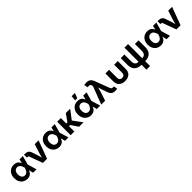

<svg xmlns="http://www.w3.org/2000/svg" viewBox="598 -2972 5394 5394"><g transform="rotate(-45 3294.5 -275.5)"><path d="M291 11.7Q214.4 11.7 157 -23.4Q99.6 -58.6 67.9 -121.3Q36.1 -184.1 36.1 -266.1Q36.1 -349.1 67.9 -411.6Q99.6 -474.1 157.7 -509Q215.8 -543.9 293.5 -543.9Q346.7 -543.9 383.5 -528.1Q420.4 -512.2 443.8 -485.6Q467.3 -459 481.4 -426Q495.6 -393.1 503.4 -359.9H543.9L574.7 -274.9L656.7 0H521.5L454.1 -269Q446.3 -301.8 434.3 -330.3Q422.4 -358.9 405 -380.6Q387.7 -402.3 364 -414.8Q340.3 -427.2 309.1 -427.2Q270 -427.2 241.7 -408Q213.4 -388.7 198.5 -353Q183.6 -317.4 183.6 -267.6Q183.6 -217.8 198.2 -181.9Q212.9 -146 240.2 -126.7Q267.6 -107.4 305.7 -107.4Q337.4 -107.4 362.1 -120.4Q386.7 -133.3 404.8 -155.8Q422.9 -178.2 435.1 -206.8Q447.3 -235.4 454.6 -266.1L516.1 -535.6H649.4L574.2 -266.1L543 -181.2H502.4Q493.7 -147 479.5 -113Q465.3 -79.1 441.9 -50.8Q418.5 -22.5 381.8 -5.4Q345.2 11.7 291 11.7Z M910.6 0 765.1 -397Q759.8 -411.6 750 -417.7Q740.2 -423.8 723.6 -423.8H698.2V-538.6H725.6Q799.3 -538.6 841.3 -511.5Q883.3 -484.4 902.3 -422.9L956.5 -262.2Q973.1 -211.4 985.8 -160.2Q998.5 -108.9 1011.7 -55.2H979Q992.2 -108.9 1004.6 -160.2Q1017.1 -211.4 1032.7 -262.2L1121.1 -535.6H1273.4L1075.7 0Z M1558.6 11.7Q1481.9 11.7 1424.6 -23.4Q1367.2 -58.6 1335.4 -121.3Q1303.7 -184.1 1303.7 -266.1Q1303.7 -349.1 1335.4 -411.6Q1367.2 -474.1 1425.3 -509Q1483.4 -543.9 1561 -543.9Q1614.3 -543.9 1651.1 -528.1Q1688 -512.2 1711.4 -485.6Q1734.9 -459 1749 -426Q1763.2 -393.1 1771 -359.9H1811.5L1842.3 -274.9L1924.3 0H1789.1L1721.7 -269Q1713.9 -301.8 1701.9 -330.3Q1689.9 -358.9 1672.6 -380.6Q1655.3 -402.3 1631.6 -414.8Q1607.9 -427.2 1576.7 -427.2Q1537.6 -427.2 1509.3 -408Q1481 -388.7 1466.1 -353Q1451.2 -317.4 1451.2 -267.6Q1451.2 -217.8 1465.8 -181.9Q1480.5 -146 1507.8 -126.7Q1535.2 -107.4 1573.2 -107.4Q1605 -107.4 1629.6 -120.4Q1654.3 -133.3 1672.4 -155.8Q1690.4 -178.2 1702.6 -206.8Q1714.8 -235.4 1722.2 -266.1L1783.7 -535.6H1917L1841.8 -266.1L1810.5 -181.2H1770Q1761.2 -147 1747.1 -113Q1732.9 -79.1 1709.5 -50.8Q1686 -22.5 1649.4 -5.4Q1612.8 11.7 1558.6 11.7Z M2157.7 -535.6V0H2012.2V-535.6ZM2529.3 -535.6 2282.7 -211.9H2124L2120.6 -320.3H2204.1L2355.5 -535.6ZM2348.6 0 2199.7 -217.8 2310.1 -290.5 2524.9 0Z M2821.3 11.7Q2744.6 11.7 2687.3 -23.4Q2629.9 -58.6 2598.1 -121.3Q2566.4 -184.1 2566.4 -266.1Q2566.4 -349.1 2598.1 -411.6Q2629.9 -474.1 2688 -509Q2746.1 -543.9 2823.7 -543.9Q2877 -543.9 2913.8 -528.1Q2950.7 -512.2 2974.1 -485.6Q2997.6 -459 3011.7 -426Q3025.9 -393.1 3033.7 -359.9H3074.2L3105 -274.9L3187 0H3051.8L2984.4 -269Q2976.6 -301.8 2964.6 -330.3Q2952.6 -358.9 2935.3 -380.6Q2918 -402.3 2894.3 -414.8Q2870.6 -427.2 2839.4 -427.2Q2800.3 -427.2 2772 -408Q2743.7 -388.7 2728.8 -353Q2713.9 -317.4 2713.9 -267.6Q2713.9 -217.8 2728.5 -181.9Q2743.2 -146 2770.5 -126.7Q2797.9 -107.4 2835.9 -107.4Q2867.7 -107.4 2892.3 -120.4Q2917 -133.3 2935.1 -155.8Q2953.1 -178.2 2965.3 -206.8Q2977.5 -235.4 2984.9 -266.1L3046.4 -535.6H3179.7L3104.5 -266.1L3073.2 -181.2H3032.7Q3023.9 -147 3009.8 -113Q2995.6 -79.1 2972.2 -50.8Q2948.7 -22.5 2912.1 -5.4Q2875.5 11.7 2821.3 11.7ZM2790.5 -603 2807.1 -755.4H2937.5L2877.4 -603Z M3228.5 0 3432.1 -536.6 3422.9 -564Q3416 -589.4 3404.5 -602.1Q3393.1 -614.7 3375.7 -617.7Q3358.4 -620.6 3332.5 -616.2L3302.2 -613.8L3279.8 -725.6Q3298.3 -730 3325 -732.7Q3351.6 -735.4 3377.4 -735.4Q3422.9 -735.4 3457.8 -721.2Q3492.7 -707 3518.8 -676.8Q3544.9 -646.5 3563 -598.1L3727.1 -165.5Q3737.3 -140.1 3749.3 -126.7Q3761.2 -113.3 3777.3 -109.6Q3793.5 -106 3814.5 -108.9L3838.9 -111.3L3861.3 -2Q3844.7 2.4 3821.3 5.4Q3797.9 8.3 3773.4 8.3Q3730.5 8.3 3696.8 -5.9Q3663.1 -20 3638.2 -50.3Q3613.3 -80.6 3596.7 -129.4L3545.4 -273.9Q3528.3 -324.7 3515.1 -375.5Q3502 -426.3 3488.8 -481H3524.9Q3511.7 -426.8 3500.2 -375.7Q3488.8 -324.7 3472.2 -273.9L3382.3 0Z M4174.8 9.3Q4098.6 9.3 4043.5 -17.6Q3988.3 -44.4 3958.5 -94.2Q3928.7 -144 3928.7 -212.4V-535.6H4074.2V-221.7Q4074.2 -187 4085.9 -162.6Q4097.7 -138.2 4120.4 -125.5Q4143.1 -112.8 4174.8 -112.8Q4207 -112.8 4229.5 -125.5Q4252 -138.2 4263.9 -162.6Q4275.9 -187 4275.9 -221.7V-535.6H4421.4V-212.4Q4421.4 -144 4391.6 -94.2Q4361.8 -44.4 4306.6 -17.6Q4251.5 9.3 4174.8 9.3Z M4819.8 9.8Q4730 9.8 4667 -21.7Q4604 -53.2 4571.3 -114.7Q4538.6 -176.3 4538.6 -266.1V-535.6H4682.1V-267.1Q4682.1 -211.9 4697.3 -176.8Q4712.4 -141.6 4742.9 -124.8Q4773.4 -107.9 4819.8 -107.9H4963.4Q5010.7 -107.9 5041 -124.8Q5071.3 -141.6 5086.4 -176.8Q5101.6 -211.9 5101.6 -267.1V-535.6H5245.1V-266.1Q5245.1 -176.3 5212.4 -114.7Q5179.7 -53.2 5116.9 -21.7Q5054.2 9.8 4963.4 9.8ZM4819.8 204.1V-669.4H4963.4V204.1Z M5594.7 11.7Q5518.1 11.7 5460.7 -23.4Q5403.3 -58.6 5371.6 -121.3Q5339.8 -184.1 5339.8 -266.1Q5339.8 -349.1 5371.6 -411.6Q5403.3 -474.1 5461.4 -509Q5519.5 -543.9 5597.2 -543.9Q5650.4 -543.9 5687.3 -528.1Q5724.1 -512.2 5747.6 -485.6Q5771 -459 5785.2 -426Q5799.3 -393.1 5807.1 -359.9H5847.7L5878.4 -274.9L5960.4 0H5825.2L5757.8 -269Q5750 -301.8 5738 -330.3Q5726.1 -358.9 5708.7 -380.6Q5691.4 -402.3 5667.7 -414.8Q5644 -427.2 5612.8 -427.2Q5573.7 -427.2 5545.4 -408Q5517.1 -388.7 5502.2 -353Q5487.3 -317.4 5487.3 -267.6Q5487.3 -217.8 5502 -181.9Q5516.6 -146 5543.9 -126.7Q5571.3 -107.4 5609.4 -107.4Q5641.1 -107.4 5665.8 -120.4Q5690.4 -133.3 5708.5 -155.8Q5726.6 -178.2 5738.8 -206.8Q5751 -235.4 5758.3 -266.1L5819.8 -535.6H5953.1L5877.9 -266.1L5846.7 -181.2H5806.2Q5797.4 -147 5783.2 -113Q5769 -79.1 5745.6 -50.8Q5722.2 -22.5 5685.5 -5.4Q5648.9 11.7 5594.7 11.7Z M6214.4 0 6068.8 -397Q6063.5 -411.6 6053.7 -417.7Q6043.9 -423.8 6027.3 -423.8H6002V-538.6H6029.3Q6103 -538.6 6145 -511.5Q6187 -484.4 6206.1 -422.9L6260.3 -262.2Q6276.9 -211.4 6289.6 -160.2Q6302.2 -108.9 6315.4 -55.2H6282.7Q6295.9 -108.9 6308.3 -160.2Q6320.8 -211.4 6336.4 -262.2L6424.8 -535.6H6577.1L6379.4 0Z"/></g></svg>

Font: Inter 20pt
Style: Bold
Weight: 700
Version: Version 4.001;git-66647c0bb